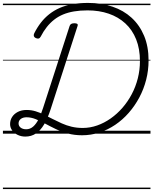

<svg xmlns="http://www.w3.org/2000/svg" viewBox="-20 -914 1049 1313"><path d="M153 20Q125 20 101 8.5Q77 -3 63 -22.5Q49 -42 49 -65Q49 -92 62.5 -113.5Q76 -135 101.5 -148.5Q127 -162 162 -162Q194 -162 223.5 -153Q253 -144 282 -129.5Q311 -115 340.5 -100Q370 -85 402 -70.5Q434 -56 469.5 -47.5Q505 -39 546 -39Q596 -39 644.5 -56Q693 -73 737 -104Q781 -135 817.5 -177Q854 -219 881 -270Q908 -321 922.5 -378.5Q937 -436 937 -496Q937 -580 911 -645Q885 -710 837 -754Q789 -798 723.5 -820.5Q658 -843 579 -843Q528 -843 486.5 -836Q445 -829 411.5 -815Q378 -801 350.5 -779.5Q323 -758 300 -729Q277 -700 258 -663Q252 -652 243.5 -650.5Q235 -649 224 -654Q214 -659 211.5 -667Q209 -675 214 -686Q234 -726 259.5 -759Q285 -792 317.5 -817.5Q350 -843 389 -860Q428 -877 476.5 -885.5Q525 -894 582 -894Q673 -894 749 -868.5Q825 -843 880 -792.5Q935 -742 965.5 -669Q996 -596 996 -501Q996 -433 979.5 -368.5Q963 -304 932.5 -247Q902 -190 860.5 -142.5Q819 -95 768 -60.5Q717 -26 659.5 -7.5Q602 11 541 11Q489 11 444.5 -1Q400 -13 361.5 -31.5Q323 -50 289 -68.5Q255 -87 223.5 -99.5Q192 -112 162 -112Q137 -112 122 -100.5Q107 -89 107 -70Q107 -52 121.5 -41Q136 -30 159 -30Q186 -30 207 -48.5Q228 -67 244.5 -100Q261 -133 275 -177L456 -736Q459 -746 467 -750.5Q475 -755 489 -755Q503 -755 508.5 -750.5Q514 -746 510 -735L326 -166Q306 -104 281.5 -63Q257 -22 225.5 -1Q194 20 153 20ZM0 369H1009V379H0ZM0 -20H1009V0H0ZM0 -505H1009V-500H0ZM0 -889H1009V-879H0Z"/></svg>

Font: Playwrite HR Guides
Style: Regular
Weight: 400
Designer: Veronika Burian, José Scaglione
Foundry: TypeTogether
Version: Version 1.003